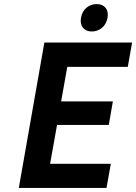

<svg xmlns="http://www.w3.org/2000/svg" viewBox="-20 -919 666 939"><path d="M512 -308 532 -423H279L309 -592H605L626 -711H197L72 0H501L522 -118H225L259 -308ZM429 -765C467 -765 499 -791 506 -832C513 -873 491 -899 453 -899C415 -899 383 -874 376 -832C369 -792 391 -765 429 -765Z"/></svg>

Font: Asimov
Style: NarIt
Weight: 500
Designer: Google
Version: Version 2.000980; 2014